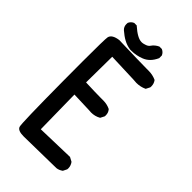

<svg xmlns="http://www.w3.org/2000/svg" viewBox="-247 -900 993 993"><g transform="rotate(45 250.0 -403.5)"><path d="M273.9 -413.6H293Q320.3 -413.6 344.2 -401.9L344.7 -400.9Q356.4 -387.7 356.4 -368.2Q356.4 -365.2 356 -360.8L344.7 -338.9L343.3 -337.9Q320.3 -324.7 291.5 -324.7Q284.2 -324.7 276.9 -325.7L165.5 -329.6L169.4 -79.6L377.4 -85.4L400.9 -72.8Q413.1 -56.6 413.1 -37.1Q413.1 -34.2 412.6 -29.8L401.9 -8.3Q385.7 3.4 368.7 5.4Q368.2 5.4 132.8 9.3Q89.8 9.3 83 -11.2Q76.7 -29.3 74.7 -333.5Q74.2 -418.9 74.2 -481.9Q74.2 -643.6 77.6 -660.2Q83.5 -686.5 130.4 -692.9H130.9Q289.1 -688 334 -688H350.1Q378.9 -688 404.8 -676.3L405.8 -675.3Q417 -660.2 417 -640.6Q417 -637.7 416.5 -633.3L405.3 -611.3L403.8 -610.4Q378.4 -598.6 349.1 -598.6Q337.9 -598.6 326.7 -600.1L165.5 -606L163.6 -416.5Q240.7 -413.6 273.9 -413.6ZM97.7 -776.9Q97.7 -781.2 98.1 -786.6Q105.5 -802.7 121.1 -809.6L122.1 -810.1H140.6L142.1 -808.6Q189.5 -766.6 219.2 -766.6Q226.1 -766.6 234.1 -768.6Q242.2 -770.5 246.6 -772.5Q259.3 -777.3 265.1 -786.1Q277.8 -805.2 300.8 -815.9H318.4Q335 -808.6 341.8 -793L342.3 -792V-772.5Q331.5 -748.5 316.4 -733.4Q301.3 -718.3 281.7 -710.9Q247.6 -697.8 213.9 -697.8Q207 -697.8 204.1 -697.8Q177.7 -701.7 155.8 -713.9Q134.3 -725.6 111.3 -745.6Q97.7 -758.3 97.7 -776.9Z"/></g></svg>

Font: Bakudai
Style: Medium
Weight: 500
Version: Version 1.48